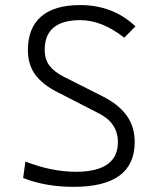

<svg xmlns="http://www.w3.org/2000/svg" viewBox="-20 -723 626 753"><path d="M269 9.8Q158.7 9.8 70.8 -24.9L79.6 -89.4Q183.6 -49.3 276.9 -49.3Q442.4 -49.3 442.4 -165.5Q442.4 -239.7 369.6 -277.3L205.1 -361.8Q148.4 -390.1 118.9 -429.4Q89.4 -468.8 89.4 -525.9Q89.4 -613.3 141.4 -658.2Q193.4 -703.1 294.4 -703.1Q423.3 -703.1 511.2 -619.6L467.3 -575.2Q379.9 -644 294.9 -644Q155.3 -644 155.3 -527.3Q155.3 -490.2 174.3 -465.3Q193.4 -440.4 230.5 -421.9L380.4 -346.2Q444.3 -314.5 476.3 -270.5Q508.3 -226.6 508.3 -166Q508.3 9.8 269 9.8Z"/></svg>

Font: CaskaydiaMono NF Light
Style: Regular
Weight: 300
Designer: Aaron Bell
Foundry: Saja Typeworks
Version: Version 2111.001; ttfautohint (v1.8.4);Nerd Fonts 3.1.1